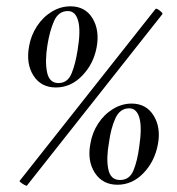

<svg xmlns="http://www.w3.org/2000/svg" viewBox="-20 -580 562 608"><path d="M65 8Q64 9 57.5 5.5Q51 2 46 -2Q41 -6 42 -7L472 -551Q474 -554 480 -550.5Q486 -547 491 -542Q496 -537 494 -535ZM352 5Q305 5 280.5 -32.5Q256 -70 266 -124Q272 -160 291 -189Q310 -218 338 -235Q366 -252 397 -252Q443 -252 466.5 -214Q490 -176 480 -123Q470 -69 434.5 -32Q399 5 352 5ZM360 -10Q390 -10 402.5 -40Q415 -70 421 -116Q430 -176 421.5 -206.5Q413 -237 389 -237Q360 -237 345.5 -205.5Q331 -174 325 -128Q316 -78 323 -44Q330 -10 360 -10ZM157 -303Q110 -303 86 -340.5Q62 -378 72 -433Q78 -468 97 -497Q116 -526 144 -543Q172 -560 203 -560Q250 -560 273 -522Q296 -484 286 -430Q276 -377 240 -340Q204 -303 157 -303ZM165 -317Q194 -317 206.5 -347Q219 -377 226 -423Q236 -483 227.5 -514Q219 -545 195 -545Q165 -545 151 -513Q137 -481 130 -436Q122 -386 129 -351.5Q136 -317 165 -317Z"/></svg>

Font: Cormorant Garamond Light Medium
Style: Italic
Weight: 500
Italic angle: -10°
Version: Version 4.001